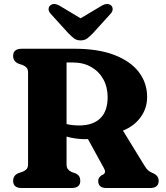

<svg xmlns="http://www.w3.org/2000/svg" viewBox="-20 -945 833 965"><path d="M719.5 -457.5Q719.5 -401.5 687.2 -356.5Q655 -311.5 598 -288.5L706 -112.5Q715.5 -96.5 724.5 -88.8Q733.5 -81 749 -74.5Q777.5 -62.5 777.5 -36Q777.5 0 734 0H515Q473.5 0 473.5 -36Q473.5 -51.5 489.5 -63.5L499 -68Q514.5 -77.5 503 -98.5L422 -246Q416 -245.5 409 -245.5Q383.5 -245.5 359.5 -249Q335.5 -252.5 314.5 -258.5V-119.5Q314.5 -103 321.2 -94.8Q328 -86.5 340 -80.5L360 -73.5Q373.5 -66.5 378.5 -57.8Q383.5 -49 383.5 -36Q383.5 0 340 0H89Q46 0 46 -36Q46 -63.5 73 -75L94 -82Q106.5 -87 113.8 -95.2Q121 -103.5 121 -119.5V-580.5Q121 -596.5 113.8 -604.8Q106.5 -613 94 -618L73 -625Q46 -636.5 46 -664Q46 -700 89.5 -700H355.5Q473 -700 554.5 -668.8Q636 -637.5 677.8 -582.8Q719.5 -528 719.5 -457.5ZM314.5 -631V-321.5Q342 -314.5 378.5 -314.5Q446.5 -314.5 483.8 -350.2Q521 -386 521 -457Q521 -507.5 499.2 -546.8Q477.5 -586 438 -608.5Q398.5 -631 346 -631ZM448 -779Q432 -762.5 418.8 -752.2Q405.5 -742 385.5 -742Q365 -742 351.8 -752.2Q338.5 -762.5 322.5 -779L235.5 -875Q223.5 -888 224.2 -899.8Q225 -911.5 232.5 -917.5Q250.5 -933.5 281.5 -915L385 -853L489 -915Q520 -933.5 538.5 -917.5Q545.5 -911.5 546.2 -899.8Q547 -888 535 -875Z"/></svg>

Font: Fraunces 9pt S050
Style: Bold
Weight: 700
Version: Version 1.000; ttfautohint (v1.8.3)